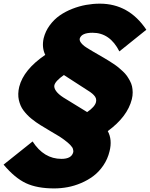

<svg xmlns="http://www.w3.org/2000/svg" viewBox="-33 -839 828 1060"><path d="M497.1 -275.9Q502 -296.9 484.9 -314Q479 -320.8 464.8 -331.1Q451.7 -339.8 439.9 -347.2L319.8 -424.8Q272.5 -391.6 267.1 -368.2Q264.2 -354 276.6 -336.4Q289.1 -318.8 316.9 -300.8L448.2 -220.2Q491.2 -249.5 497.1 -275.9ZM694.8 -291Q670.4 -194.3 562 -115.2Q587.9 -67.4 571.8 -3.9Q561.5 39.1 537.6 74.2Q513.7 109.4 482.9 132.6Q452.1 155.8 414.8 171.6Q377.4 187.5 340.3 194.3Q303.2 201.2 266.1 201.2Q171.9 201.2 110.4 172.4Q48.8 143.6 -13.2 69.8L147 -58.1Q209 38.1 306.2 38.1Q361.8 38.1 371.1 2Q372.6 0 371.3 -9.3Q370.1 -18.6 366.2 -24.9Q349.6 -49.8 295.9 -85Q283.2 -92.8 246.6 -114.3Q210 -135.7 190.9 -147.9Q176.8 -156.7 165.3 -164.8Q153.8 -172.9 140.6 -183.6Q127.4 -194.3 117.2 -205.1Q106.9 -215.8 96.9 -229Q86.9 -242.2 80.8 -256.6Q74.7 -271 71 -287.1Q67.4 -303.2 67.9 -321.8Q68.4 -340.3 73.2 -359.9Q97.2 -454.6 216.8 -536.1Q196.8 -576.7 208 -627.9Q217.8 -667 241.7 -699.5Q265.6 -731.9 296.9 -753.7Q328.1 -775.4 366.2 -790.3Q404.3 -805.2 442.4 -812Q480.5 -818.8 518.1 -818.8Q678.7 -818.8 774.9 -674.8L626 -555.2Q574.2 -658.2 478 -658.2Q417 -658.2 407.2 -626Q403.8 -607.4 432.1 -585Q440.4 -578.6 458 -568.1Q475.6 -557.6 481 -554.2Q488.3 -549.8 508.5 -538.3Q528.8 -526.9 540 -520Q556.2 -510.3 565.9 -504.4Q575.7 -498.5 592.5 -487.3Q609.4 -476.1 619.9 -467.5Q630.4 -459 644.5 -445.8Q658.7 -432.6 667 -420.9Q675.3 -409.2 683.8 -393.6Q692.4 -377.9 695.8 -362.8Q699.2 -347.7 699.5 -329.1Q699.7 -310.5 694.8 -291Z"/></svg>

Font: Sinkin Sans 800 Black Italic
Style: Regular
Weight: 900
Italic angle: -112°
Designer: Keith Bates
Foundry: K-Type
Version: Sinkin Sans (version 1.0)  by Keith Bates   •   © 2014   www